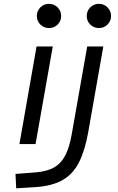

<svg xmlns="http://www.w3.org/2000/svg" viewBox="-20 -764 626 1018"><path d="M65.9 234.4 62 158.2 169.4 149.9Q231.4 145 269 122.3Q306.6 99.6 327.6 56.9Q348.6 14.2 359.9 -49.8L442.4 -517.6H527.8L448.2 -65.4Q431.2 31.2 399.9 94.5Q368.7 157.7 312.3 190.4Q255.9 223.1 162.1 228.5ZM83 0 173.8 -517.6H259.8L168.5 0ZM239.7 -615.2Q212.9 -615.2 194.1 -633.8Q175.3 -652.3 175.3 -679.2Q175.3 -706.1 194.1 -724.9Q212.9 -743.7 239.7 -743.7Q266.6 -743.7 285.4 -724.9Q304.2 -706.1 304.2 -679.2Q304.2 -652.3 285.4 -633.8Q266.6 -615.2 239.7 -615.2ZM504.4 -615.2Q477.5 -615.2 458.7 -633.8Q439.9 -652.3 439.9 -679.2Q439.9 -706.1 458.7 -724.9Q477.5 -743.7 504.4 -743.7Q531.2 -743.7 550 -724.9Q568.8 -706.1 568.8 -679.2Q568.8 -652.3 550 -633.8Q531.2 -615.2 504.4 -615.2Z"/></svg>

Font: Cascadia Code NF SemiLight
Style: Italic
Weight: 350
Italic angle: -10°
Monospace: yes
Designer: Aaron Bell
Foundry: Saja Typeworks
Version: Version 2404.023; ttfautohint (v1.8.4)